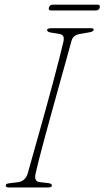

<svg xmlns="http://www.w3.org/2000/svg" viewBox="-20 -824 459 844"><path d="M136.5 -61.5Q128.5 -27 153.5 -23.5L193 -19Q208.5 -17 208 -8Q208 -3.5 203 -1.8Q198 0 192.5 0H19Q5.5 0 5.5 -8Q4.5 -17 21.5 -18.5L58.5 -23Q90.5 -27 101.5 -60.5Q108 -83.5 120.2 -127Q132.5 -170.5 148.2 -226.5Q164 -282.5 180.8 -343Q197.5 -403.5 213 -461.2Q228.5 -519 240.5 -566.2Q252.5 -613.5 259 -641.5Q262 -656.5 258.2 -664.5Q254.5 -672.5 240.5 -675L203 -681Q187 -683.5 187 -692.5Q187 -700 208 -700H380Q392 -700 392 -694Q392 -685.5 373 -682L330.5 -674.5Q301.5 -670 294.5 -645Q286.5 -615.5 273 -567.2Q259.5 -519 243.2 -460.2Q227 -401.5 210 -340.5Q193 -279.5 178 -223.8Q163 -168 152 -125.2Q141 -82.5 136.5 -61.5ZM195 -790.5Q198.5 -803.5 212 -803.5H408Q422 -803.5 418.5 -790.5Q415 -778 401.5 -778H205Q191.5 -778 195 -790.5Z"/></svg>

Font: Fraunces 72pt Soft Thin
Style: Italic
Weight: 100
Italic angle: -16°
Version: Version 1.000;[0bf87f6ff]